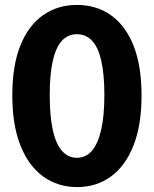

<svg xmlns="http://www.w3.org/2000/svg" viewBox="-20 -750 625 780"><path d="M293 10Q215 10 155.5 -33Q96 -76 63 -159Q30 -242 30 -363Q30 -483 62.5 -564.5Q95 -646 154.5 -688Q214 -730 292 -730Q372 -730 431 -688Q490 -646 522.5 -564.5Q555 -483 555 -362Q555 -241 522 -158Q489 -75 430 -32.5Q371 10 293 10ZM292 -109Q329 -109 353.5 -137.5Q378 -166 391 -222.5Q404 -279 404 -364Q404 -448 391.5 -503Q379 -558 354 -584.5Q329 -611 292 -611Q256 -611 231.5 -584.5Q207 -558 194.5 -503Q182 -448 182 -364Q182 -279 194.5 -222Q207 -165 232 -137Q257 -109 292 -109Z"/></svg>

Font: Instrument Sans SemiCondensed
Style: Bold
Weight: 700
Width: 4
Designer: Rodrigo Fuenzalida
Foundry: fragTYPE
Version: Version 1.000;gftools[0.9.28]